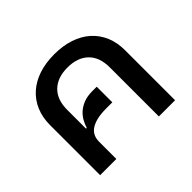

<svg xmlns="http://www.w3.org/2000/svg" viewBox="-131 -737 913 913"><g transform="rotate(-45 325.0 -280.5)"><path d="M73 -337Q73 -388 90.5 -429.5Q108 -471 141 -500.5Q174 -530 220.5 -545.5Q267 -561 325 -561Q383 -561 429.5 -545.5Q476 -530 509 -500.5Q542 -471 559.5 -429.5Q577 -388 577 -337V0H468V-330Q468 -399 430 -435.5Q392 -472 325 -472Q258 -472 220 -435.5Q182 -399 182 -330V-204H187Q193 -224 204 -243Q215 -262 232 -276.5Q249 -291 273 -300Q297 -309 329 -309H359V-204H317Q252 -204 217 -182.5Q182 -161 182 -116V0H73Z"/></g></svg>

Font: IBM Plex Sans Thai Medm
Style: Regular
Weight: 500
Designer: Mike Abbink, Paul van der Laan, Pieter van Rosmalen, Ben Mitchell, Mark Frömberg
Foundry: Bold Monday
Version: Version 1.2